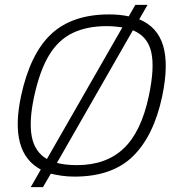

<svg xmlns="http://www.w3.org/2000/svg" viewBox="-20 -713 728 786"><path d="M106 53 147 -19Q17 -88 66 -319Q103 -492 189 -573Q275 -654 427 -654Q449 -654 469 -652Q489 -650 507 -646L534 -693H584L550 -634Q625 -603 648 -525.5Q671 -448 644 -319Q610 -158 525 -74Q440 10 285 10Q257 10 233 6.5Q209 3 188 -2L156 53ZM172 -62 481 -601Q467 -603 450.5 -604.5Q434 -606 416 -606Q337 -606 278.5 -578.5Q220 -551 181.5 -488Q143 -425 120 -319Q98 -218 110 -154.5Q122 -91 172 -62ZM295 -37Q414 -37 486 -105Q558 -173 589 -319Q614 -436 599 -500.5Q584 -565 524 -589L213 -46Q248 -37 295 -37Z"/></svg>

Font: Kanit ExtraLight
Style: Italic
Weight: 275
Italic angle: -12°
Designer: Katatrad Team
Foundry: CadsonDemak
Version: Version 2.000; ttfautohint (v1.8.3)